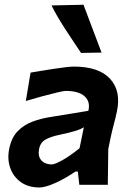

<svg xmlns="http://www.w3.org/2000/svg" viewBox="-20 -798 564 829"><path d="M150.5 11.5Q102 11.5 69.2 -12.2Q36.5 -36 23.5 -74.8Q10.5 -113.5 20.5 -159Q30.5 -205.5 57 -232.2Q83.5 -259 120.2 -272.8Q157 -286.5 199 -293L361.5 -319.5Q371 -359.5 345 -382.5Q319 -405.5 264 -405.5Q255.5 -405.5 227.8 -399Q200 -392.5 163.2 -382.5Q126.5 -372.5 91.5 -362L112 -484.5Q130.5 -487.5 157.2 -492Q184 -496.5 212.2 -500.8Q240.5 -505 263.8 -507.8Q287 -510.5 299 -510.5Q407 -510.5 455.5 -457.5Q504 -404.5 484.5 -315.5Q479.5 -291.5 472.5 -265.5Q465.5 -239.5 459 -210L447.5 -155Q447 -118.5 446.5 -80.8Q446 -43 445.5 0H322.5L316 -57.5H306Q260.5 -26.5 217.8 -7.5Q175 11.5 150.5 11.5ZM204 -88Q215.5 -88 247.8 -105.5Q280 -123 323.5 -158L342 -248.5Q330.5 -241 309.5 -234Q288.5 -227 235 -215.5Q200.5 -208.5 177.2 -195.8Q154 -183 148.5 -153.5Q143 -122.5 159 -105.2Q175 -88 204 -88ZM330 -569.5Q297 -618 260.8 -673.8Q224.5 -729.5 202.5 -774.5L340.5 -777.5Q360 -725.5 379.5 -674Q399 -622.5 418.5 -571Z"/></svg>

Font: Commissioner Loud SemiBold
Style: Italic
Weight: 600
Italic angle: -12°
Designer: Kostas Bartsokas
Foundry: Kostas Bartsokas
Version: Version 1.000; ttfautohint (v1.8.3)